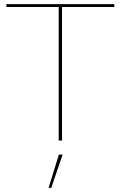

<svg xmlns="http://www.w3.org/2000/svg" viewBox="-20 -680 584 929"><path d="M533 -646H280V0H264V-646H11V-660H533ZM228 229H215L265 68H283Z"/></svg>

Font: Work Sans Hairline
Style: Regular
Weight: 400
Designer: Wei Huang
Foundry: Wei Huang
Version: Version 1.032